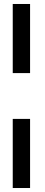

<svg xmlns="http://www.w3.org/2000/svg" viewBox="-20 -755 228 964"><path d="M44 -388V-735H131V-388ZM44 189V-158H131V189Z"/></svg>

Font: Piazzolla SC ExtraBold
Style: Italic
Weight: 800
Italic angle: -11.3°
Designer: Juan Pablo del Peral
Foundry: Huerta Tipografica
Version: Version 1.330